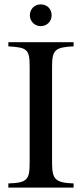

<svg xmlns="http://www.w3.org/2000/svg" viewBox="-20 -854 373 874"><path d="M215 -784C215 -812 196 -834 165 -834C135 -834 116 -811 116 -784C116 -757 138 -735 165 -735C192 -735 215 -755 215 -784ZM315 0V-19C233 -22 217 -37 217 -112V-551C217 -627 231 -639 315 -643V-662H18V-643C103 -638 115 -630 115 -551V-112C115 -34 102 -22 18 -19V0Z"/></svg>

Font: STIXGeneral
Style: Regular
Weight: 400
Designer: MicroPress Inc., with final additions and corrections provided by Coen Hoffman, Elsevier (retired)
Version: Version 1.1.0